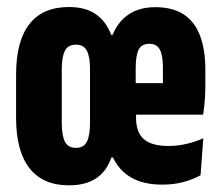

<svg xmlns="http://www.w3.org/2000/svg" viewBox="-20 -532 644 561"><path d="M181.5 9.5Q105 9.5 66 -40.8Q27 -91 27 -187.5V-314.5Q27 -412 66 -461.8Q105 -511.5 181.5 -511.5Q229 -511.5 259.2 -491Q289.5 -470.5 305 -430H309Q325.5 -470 356.8 -490.5Q388 -511 434 -511Q483.5 -511 515.8 -490.5Q548 -470 564 -429Q580 -388 580 -328V-284Q580 -262 578.5 -240.2Q577 -218.5 573.5 -197H456Q456 -242 456 -275.2Q456 -308.5 456 -333Q456 -357.5 452.2 -373Q448.5 -388.5 440 -396.2Q431.5 -404 416.5 -404Q393.5 -404 385 -386.8Q376.5 -369.5 376.5 -333V-252.5L377.5 -230.5V-188.5Q377.5 -144.5 400.8 -125Q424 -105.5 471 -105.5Q499.5 -105.5 525.8 -111.8Q552 -118 574 -128L566 -20Q545 -8 516.2 -0.2Q487.5 7.5 454 7.5Q400 7.5 364.2 -12.8Q328.5 -33 310 -72H305.5Q292 -32 261.2 -11.2Q230.5 9.5 181.5 9.5ZM330 -197V-289H544.5V-197ZM202 -100Q224.5 -100 233.8 -117.8Q243 -135.5 243 -173V-329.5Q243 -366.5 233.8 -384Q224.5 -401.5 202 -401.5Q179 -401.5 169.8 -384Q160.5 -366.5 160.5 -329.5V-173Q160.5 -135.5 169.8 -117.8Q179 -100 202 -100Z"/></svg>

Font: Anek Latin Condensed
Style: Bold
Weight: 700
Width: 3
Designer: Yesha Goshar
Foundry: Ek Type
Version: Version 1.003